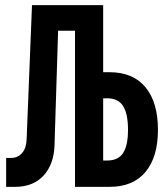

<svg xmlns="http://www.w3.org/2000/svg" viewBox="-20 -730 640 750"><path d="M4 0V-113H22Q50 -113 66.5 -132.5Q83 -152 84 -186L105 -710H383V-448H407Q500 -448 548.5 -389Q597 -330 597 -223Q597 -117 548.5 -58.5Q500 0 407 0H273V-610H207L193 -164Q191 -89 150.5 -44.5Q110 0 38 0ZM383 -103H399Q442 -103 461 -132.5Q480 -162 480 -223Q480 -285 461 -315.5Q442 -346 399 -346H383Z"/></svg>

Font: Geist Mono SemiBold
Style: Regular
Weight: 600
Monospace: yes
Designer: Basement.studio, Andrés Briganti, Mateo Zaragoza
Foundry: Basement.studio, Vercel, Andrés Briganti, Guido Ferreyra, Mateo Zaragoza
Version: Version 1.500; ttfautohint (v1.8.4.7-5d5b)